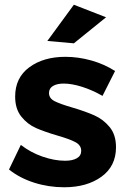

<svg xmlns="http://www.w3.org/2000/svg" viewBox="-20 -785 539 811"><path d="M249 -432Q221 -432 204 -422Q187 -412 187 -392Q187 -370 210 -358Q233 -346 285 -331Q342 -314 379 -297.5Q416 -281 443 -248.5Q470 -216 470 -163Q470 -83 408.5 -38.5Q347 6 251 6Q185 6 124 -13.5Q63 -33 18 -69L68 -173Q109 -141 159.5 -123.5Q210 -106 255 -106Q286 -106 304.5 -116.5Q323 -127 323 -148Q323 -171 299.5 -184Q276 -197 224 -212Q169 -228 132.5 -244Q96 -260 70 -292.5Q44 -325 44 -377Q44 -457 104 -501Q164 -545 256 -545Q311 -545 366 -529.5Q421 -514 466 -485L413 -380Q369 -405 326 -418.5Q283 -432 249 -432ZM292 -765 428 -712 292 -602 180 -612Z"/></svg>

Font: Gontserrat SemiBold
Style: Regular
Weight: 600
Designer: Julieta Ulanovsky
Foundry: Julieta Ulanovsky
Version: Version 6.001